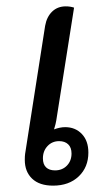

<svg xmlns="http://www.w3.org/2000/svg" viewBox="-20 -576 344 604"><path d="M258 -96Q258 -50 227.5 -21Q197 8 147 8Q104 8 81 -14Q58 -36 58 -73Q58 -85 59 -92L122 -495Q127 -523 144 -539.5Q161 -556 187 -556Q201 -556 213 -552L157 -197Q156 -189 150 -169Q169 -176 185 -176Q217 -176 237.5 -154.5Q258 -133 258 -96ZM205 -93Q205 -112 194.5 -122Q184 -132 166 -132Q144 -132 129.5 -116.5Q115 -101 115 -78Q115 -59 125 -49.5Q135 -40 153 -40Q176 -40 190.5 -55Q205 -70 205 -93Z"/></svg>

Font: Thasadith
Style: Bold Italic
Weight: 700
Italic angle: -9°
Designer: Cadson Demak Co.,Ltd.
Foundry: Cadson Demak Co.,Ltd.
Version: Version 1.000; ttfautohint (v1.6)